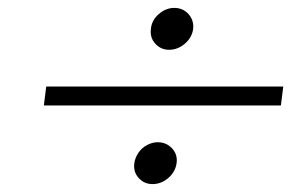

<svg xmlns="http://www.w3.org/2000/svg" viewBox="-20 -518 761 486"><path d="M408 -392Q387 -392 373 -407.5Q359 -423 362 -445Q364 -467 382 -482.5Q400 -498 421 -498Q443 -498 457 -482.5Q471 -467 469 -445Q466 -423 448 -407.5Q430 -392 408 -392ZM91 -251 97 -299H697L691 -251ZM366 -52Q345 -52 331 -67.5Q317 -83 320 -105Q322 -119 330.5 -131.5Q339 -144 352.5 -151Q366 -158 379 -158Q401 -158 415.5 -142.5Q430 -127 427 -105Q424 -83 406 -67.5Q388 -52 366 -52Z"/></svg>

Font: Orkney
Style: Italic
Weight: 400
Italic angle: -7°
Designer: Samuel Oakes and Alfredo Marco Pradil
Foundry: Alfredo Marco Pradil
Version: 1.0; ttfautohint (v1.5)